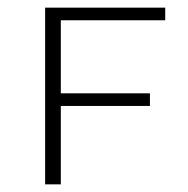

<svg xmlns="http://www.w3.org/2000/svg" viewBox="-20 -482 492 502"><path d="M139 -429V-238H372V-205H139V0H98V-462H412V-429Z"/></svg>

Font: Ysabeau SC Light
Style: Regular
Weight: 300
Designer: Christian Thalmann (Catharsis Fonts)
Version: Version 0.003